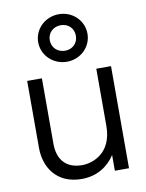

<svg xmlns="http://www.w3.org/2000/svg" viewBox="-91 -887 734 963"><g transform="rotate(-10 275.5 -405.0)"><path d="M137 -187V-520H62V-179C62 -81 118 12 247 12C327 12 383 -28 417 -80V0H489V-520H414V-229C414 -86 310 -56 261 -56C178 -56 137 -107 137 -187ZM150 -701C150 -634 206 -580 276 -580C346 -580 401 -634 401 -701C401 -768 346 -822 276 -822C206 -822 150 -768 150 -701ZM209 -701C209 -739 238 -766 276 -766C314 -766 342 -739 342 -701C342 -663 314 -636 276 -636C238 -636 209 -663 209 -701Z"/></g></svg>

Font: Aspekta 350
Style: Regular
Weight: 350
Designer: Ivo Dolenc
Version: Version 2.000